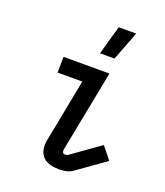

<svg xmlns="http://www.w3.org/2000/svg" viewBox="-142 -862 834 970"><g transform="rotate(20 275.0 -377.0)"><path d="M290 12Q265 12 242 6Q219 0 203 -16Q187 -32 182.5 -56Q178 -80 183 -105L249 -445H116L117 -530H364L278 -89Q277 -82 280 -75.5Q283 -69 291 -69Q295 -69 300 -69.5Q305 -70 309 -73L461 -181L514 -115L362 -7Q346 4 327 8Q308 12 290 12ZM284 -610 328 -766H422L362 -610Z"/></g></svg>

Font: Lode Dark Term
Style: Bold Italic
Weight: 700
Italic angle: -11°
Monospace: yes
Designer: Belleve Invis
Foundry: Belleve Invis
Version: Version 29.2.0